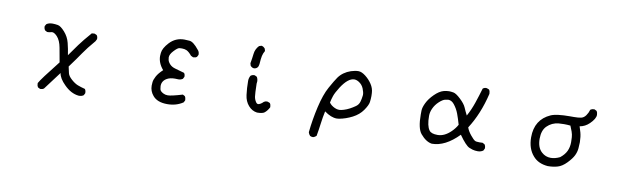

<svg xmlns="http://www.w3.org/2000/svg" viewBox="-44 -1088 5588 1713"><g transform="rotate(10 2750.0 -231.5)"><path d="M694 129H688Q618 122 556 59Q502 6 495 -42L374 119Q362 129 345 129H339L319 119Q310 106 310 88V81Q329 44 470 -134Q458 -200 446.5 -263.5Q435 -327 404 -361Q378 -388 359 -388L351 -387Q334 -382 320 -382H313L294 -392Q283 -406 283 -424V-430L294 -449Q315 -464 349 -464Q371 -464 397 -459.5Q423 -455 460 -413.5Q497 -372 510.5 -318.5Q524 -265 532 -210Q569 -263 606.5 -314.5Q644 -366 708 -439L733 -441L753 -432Q763 -420 763 -402V-396L753 -376Q688 -300 653 -248Q618 -196 556 -112Q563 -79 569 -53.5Q575 -28 606.5 0Q638 28 666 39Q694 50 733 60Q743 73 743 92V98L733 117Q716 129 694 129Z M1480 66Q1389 66 1348 16Q1315 -23 1315 -73Q1315 -83 1317 -104.5Q1319 -126 1336 -158Q1353 -190 1392 -226Q1343 -283 1343 -346L1345 -374Q1349 -417 1398 -470Q1452 -528 1531 -528Q1542 -528 1577.5 -525.5Q1613 -523 1663 -460Q1679 -444 1679 -420V-415L1669 -396Q1657 -386 1640 -386H1634L1614 -396Q1589 -427 1566 -438Q1547 -446 1524 -446Q1519 -446 1502 -445Q1485 -444 1451 -407Q1421 -375 1421 -347Q1421 -343 1424 -325.5Q1427 -308 1445.5 -287.5Q1464 -267 1498 -258Q1532 -249 1579 -235Q1589 -224 1589 -206V-200L1579 -181Q1562 -169 1540 -169L1510 -170Q1466 -170 1439 -155Q1394 -131 1394 -83Q1394 -74 1397.5 -55Q1401 -36 1431 -21Q1448 -12 1471 -12Q1503 -12 1603 -42L1622 -32Q1632 -18 1632 0V6L1622 25Q1561 66 1480 66Z M2282 1Q2236 -5 2203 -43Q2170 -81 2163 -137Q2155 -198 2155 -264Q2155 -290 2168 -312Q2182 -323 2199 -323H2205L2225 -313Q2236 -295 2236 -272Q2236 -263 2234 -253Q2236 -161 2240 -135.5Q2244 -110 2258 -89Q2267 -75 2279 -75Q2286 -75 2299.5 -82.5Q2313 -90 2325 -103Q2337 -112 2354 -112Q2359 -112 2380 -103Q2390 -89 2390 -71V-65Q2372 -31 2349 -13Q2331 1 2282 1ZM2187 -383Q2168 -384 2154 -401L2148 -422Q2156 -465 2161 -509.5Q2166 -554 2197 -586L2218 -593Q2236 -591 2251 -573L2257 -552Q2243 -529 2237.5 -503.5Q2232 -478 2229 -429Q2225 -386 2187 -383Z M2814 130H2810Q2796 130 2785 124Q2772 110 2768 93Q2780 -24 2807 -141Q2834 -258 2872.5 -327.5Q2911 -397 2934 -430Q2973 -484 3043 -508Q3081 -520 3110 -520Q3139 -520 3174.5 -492.5Q3210 -465 3234.5 -428Q3259 -391 3261 -349L3262 -322Q3262 -295 3258 -266Q3254 -237 3221 -189.5Q3188 -142 3130.5 -112.5Q3073 -83 3013 -72Q3003 -70 2992 -70Q2940 -70 2879 -115Q2867 -60 2859.5 -1Q2852 58 2842 113Q2830 125 2814 130ZM3000 -150Q3015 -150 3041 -158Q3067 -166 3092.5 -179.5Q3118 -193 3142 -210Q3166 -227 3174 -254Q3182 -281 3185 -309L3186 -319Q3186 -342 3172.5 -375Q3159 -408 3129 -427Q3107 -441 3087 -441Q3030 -441 2968 -345Q2935 -293 2924.5 -262Q2914 -231 2908 -200Q2925 -175 2960 -159Q2979 -150 3000 -150Z M3866 4Q3812 -4 3762 -64Q3724 -110 3724 -236Q3724 -243 3724.5 -271.5Q3725 -300 3745.5 -342Q3766 -384 3807.5 -425Q3849 -466 3888 -477Q3914 -484 3939 -484Q3952 -484 3976.5 -480Q4001 -476 4043 -436.5Q4085 -397 4098.5 -365Q4112 -333 4130 -298Q4163 -358 4185.5 -424.5Q4208 -491 4228 -559Q4241 -570 4259 -570Q4264 -570 4285 -561Q4295 -547 4295 -528V-522Q4251 -336 4161 -196Q4171 -165 4199.5 -130Q4228 -95 4242 -88Q4251 -82 4284 -82L4311 -83L4330 -73Q4340 -60 4340 -42V-36L4330 -16Q4309 -1 4281 -1Q4276 -1 4256.5 -2.5Q4237 -4 4203.5 -18Q4170 -32 4108 -120Q3987 4 3866 4ZM3903 -82Q3965 -82 4023 -139Q4054 -169 4073 -204Q4058 -257 4042 -300Q4026 -343 3997 -379Q3973 -408 3944 -408Q3938 -408 3916 -403.5Q3894 -399 3862.5 -370Q3831 -341 3814 -303Q3799 -270 3799 -237Q3799 -146 3827 -108Q3845 -82 3903 -82Z M4919 21Q4832 14 4785 -41Q4729 -104 4729 -207Q4729 -368 4866 -429Q4917 -451 5039 -451H5073Q5114 -451 5138.5 -456.5Q5163 -462 5180.5 -486.5Q5198 -511 5206 -540Q5220 -550 5237 -550H5243L5263 -540Q5273 -525 5273 -505Q5273 -470 5225 -423Q5187 -386 5138 -378Q5147 -351 5154 -326Q5164 -290 5165 -239Q5165 -216 5162 -182.5Q5159 -149 5143.5 -117Q5128 -85 5088 -43.5Q5048 -2 5007 9.5Q4966 21 4919 21ZM4932 -56Q4972 -56 5015 -77Q5054 -108 5071 -144Q5088 -180 5088 -225Q5088 -245 5086.5 -269.5Q5085 -294 5076 -319.5Q5067 -345 5056 -370Q5026 -373 4998 -373Q4981 -373 4950 -371Q4888 -365 4845 -322Q4806 -283 4806 -207Q4806 -127 4850 -88Q4885 -56 4932 -56Z"/></g></svg>

Font: Xiaolai Mono SC
Style: Regular
Weight: 400
Monospace: yes
Designer: LXGW / Nozomi Seto
Version: Version 3.113;September 30, 2024